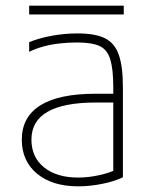

<svg xmlns="http://www.w3.org/2000/svg" viewBox="-20 -648 540 678"><path d="M256 10Q165 10 111 -34.5Q57 -79 57 -155Q57 -235 122.5 -276Q188 -317 318 -317H397V-286H319Q91 -286 91 -155Q91 -93 135.5 -57Q180 -21 256 -21Q292 -21 330.5 -29.5Q369 -38 394 -51L380 -26V-340Q380 -403 369.5 -438Q359 -473 331.5 -485.5Q304 -498 252 -498Q220 -498 189.5 -494.5Q159 -491 132 -483.5Q105 -476 83 -465V-499Q116 -513 161.5 -521.5Q207 -530 254 -530Q316 -530 350.5 -513Q385 -496 399.5 -454.5Q414 -413 414 -340V-22Q386 -8 342 1Q298 10 256 10ZM83 -597V-628H417V-597Z"/></svg>

Font: M PLUS 1 Code ExtraLight
Style: Regular
Weight: 250
Designer: Coji Morishita
Foundry: UNDERFOREST DESIGN
Version: Version 1.002